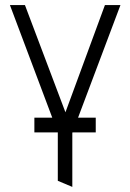

<svg xmlns="http://www.w3.org/2000/svg" viewBox="-20 -520 512 754"><path d="M115 -58V0H356V-58ZM453 -500H392L237 -79L78 -500H19L207 0V190L264 214V2Z"/></svg>

Font: AdventPro_ExpandedRegular
Style: ExpandedRegular
Weight: 400
Width: 7
Designer: VivaRado, Andreas Kalpakidis
Foundry: VivaRado, Andreas Kalpakidis
Version: Version 3.000